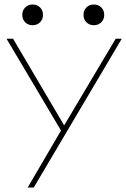

<svg xmlns="http://www.w3.org/2000/svg" viewBox="-20 -644 562 853"><path d="M103 189 251 -64 9 -472H38L265 -87L494 -472H521L130 189ZM397 -532Q377 -532 364 -545Q351 -558 351 -578Q351 -598 364 -611Q377 -624 397 -624Q417 -624 430 -611Q443 -598 443 -578Q443 -558 430 -545Q417 -532 397 -532ZM125 -532Q105 -532 92 -545Q79 -558 79 -578Q79 -598 92 -611Q105 -624 125 -624Q145 -624 158 -611Q171 -598 171 -578Q171 -558 158 -545Q145 -532 125 -532Z"/></svg>

Font: Lil Grotesk Thin
Style: Regular
Weight: 100
Designer: Bastien Sozeau
Foundry: NBR — Bastien Sozeau
Version: Version 3.003; ttfautohint (v1.8.4.7-5d5b);gftools[0.9.33]